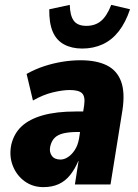

<svg xmlns="http://www.w3.org/2000/svg" viewBox="-20 -756 567 787"><path d="M158 11Q114 11 81 -13Q48 -37 32.5 -76.5Q17 -116 26 -162Q37 -209 69 -238.5Q101 -268 156 -283.5Q211 -299 290 -299H340L327 -215H298Q264 -215 240.5 -209.5Q217 -204 204 -191Q191 -178 186 -156Q181 -134 192 -118Q203 -102 228 -102Q243 -102 258.5 -112Q274 -122 286.5 -141Q299 -160 304 -188L325 -325Q330 -360 316.5 -373.5Q303 -387 266 -387Q237 -387 197 -377.5Q157 -368 115 -344L89 -453Q125 -473 162 -485Q199 -497 236.5 -503Q274 -509 310 -509Q375 -509 417 -488.5Q459 -468 476 -423Q493 -378 482 -305L433 0H287L302 -96H301Q287 -63 267.5 -38.5Q248 -14 221 -1.5Q194 11 158 11ZM317 -557Q274 -557 242.5 -574Q211 -591 196 -626.5Q181 -662 182 -718L266 -736Q267 -692 282.5 -671Q298 -650 334 -650Q370 -650 394 -670Q418 -690 436 -736L513 -718Q495 -664 467 -628Q439 -592 401 -574.5Q363 -557 317 -557Z"/></svg>

Font: Nunito Sans 10pt Condensed Black
Style: Italic
Weight: 900
Width: 3
Italic angle: -9°
Designer: Vernon Adams
Foundry: Vernon Adams
Version: Version 3.101;gftools[0.9.27]